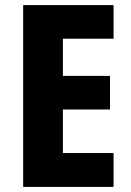

<svg xmlns="http://www.w3.org/2000/svg" viewBox="-20 -734 514 754"><path d="M426 0V-133H227V-304H412V-436H227V-582H426V-714H71V0Z"/></svg>

Font: Noto Sans Gurmukhi UI Condensed ExtraBold
Style: Regular
Weight: 800
Width: 3
Designer: Jelle Bosma - Monotype Design Team
Foundry: Monotype Imaging Inc.
Version: Version 2.004